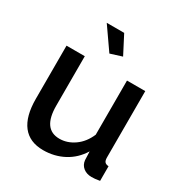

<svg xmlns="http://www.w3.org/2000/svg" viewBox="-172 -861 953 1001"><g transform="rotate(30 304.5 -360.5)"><path d="M61 -203V-523H171V-225Q171 -84 271 -84Q318 -84 360 -113.5Q402 -143 425 -197V-523H535V-124Q535 -105 542 -97Q549 -89 565 -88V0Q548 3 537 4Q526 5 516 5Q486 5 466 -11Q446 -27 443 -54L441 -106Q406 -49 350 -19.5Q294 10 227 10Q145 10 103 -44Q61 -98 61 -203ZM183 -731H288L345 -621L275 -599Z"/></g></svg>

Font: Raleway SemiBold
Style: Regular
Weight: 600
Designer: Matt McInerney, Pablo Impallari, Rodrigo Fuenzalida
Foundry: Matt McInerney, Pablo Impallari, Rodrigo Fuenzalida
Version: Version 4.026